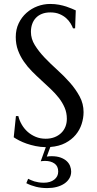

<svg xmlns="http://www.w3.org/2000/svg" viewBox="-20 -733 495 976"><path d="M341.8 139.2Q341.8 158.2 332.5 173.8Q323.2 189.5 306.9 200.4Q290.5 211.4 268.3 217.3Q246.1 223.1 220.2 223.1Q189.9 223.1 163.3 216.6Q136.7 210 113.8 198.2L123 175.8Q129.4 178.7 137.2 182.4Q145 186 154.5 189Q164.1 191.9 176 193.8Q188 195.8 203.1 195.8Q235.4 195.8 255.6 180.2Q275.9 164.6 275.9 139.2Q275.9 111.3 256.8 98.1Q237.8 85 210 85Q205.6 85 198.2 85.4Q190.9 85.9 187 86.9L212.9 15.1Q185.5 14.6 160.9 9.5Q136.2 4.4 115.2 -2.9Q94.2 -10.3 77.4 -19Q60.5 -27.8 49.8 -35.2L61 -143.1H73.2Q78.6 -120.1 90.8 -99.4Q103 -78.6 120.8 -62.7Q138.7 -46.9 161.6 -37.4Q184.6 -27.8 211.9 -27.8Q236.8 -27.8 256.6 -35.4Q276.4 -43 290.5 -56.4Q304.7 -69.8 312.3 -88.4Q319.8 -106.9 319.8 -128.9Q319.8 -159.7 308.6 -185.8Q297.4 -211.9 279.1 -235.4Q260.7 -258.8 237.5 -280.8Q214.4 -302.7 189.9 -325Q165.5 -347.2 142.3 -370.6Q119.1 -394 100.8 -420.7Q82.5 -447.3 71.3 -477.8Q60.1 -508.3 60.1 -544.9Q60.1 -583.5 75 -614.5Q89.8 -645.5 114.5 -667.5Q139.2 -689.5 170.4 -701.2Q201.7 -712.9 234.9 -712.9Q259.3 -712.9 279.8 -709Q300.3 -705.1 316.7 -699.7Q333 -694.3 345.2 -689Q357.4 -683.6 365.2 -680.2L361.8 -588.9H351.1Q347.2 -600.1 338.6 -614.3Q330.1 -628.4 316.2 -640.9Q302.2 -653.3 282.5 -661.6Q262.7 -669.9 235.8 -669.9Q211.9 -669.9 193.4 -662.6Q174.8 -655.3 162.4 -642.1Q149.9 -628.9 143.6 -610.8Q137.2 -592.8 137.2 -570.8Q137.2 -535.6 157 -503.7Q176.8 -471.7 206.5 -440.4Q236.3 -409.2 271 -377.9Q305.7 -346.7 335.4 -313Q365.2 -279.3 385 -242.4Q404.8 -205.6 404.8 -163.1Q404.8 -132.8 395 -102.5Q385.3 -72.3 364.7 -47.6Q344.2 -22.9 312.3 -6.1Q280.3 10.7 235.8 14.2L217.8 63Q224.1 62 229.7 61.5Q235.4 61 242.2 61Q269.5 61 288.6 68.1Q307.6 75.2 319.3 86.2Q331.1 97.2 336.4 111.3Q341.8 125.5 341.8 139.2Z"/></svg>

Font: Marcellus
Style: Regular
Weight: 400
Designer: Astigmatic (AOETI)
Foundry: Astigmatic (AOETI)
Version: Version 1.000